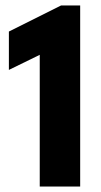

<svg xmlns="http://www.w3.org/2000/svg" viewBox="-20 -680 367 700"><path d="M124.9 -480.1 12.4 -425.1V-565L202.5 -660H272.3V0H124.9Z"/></svg>

Font: League Spartan Extralight
Style: Regular
Weight: 200
Foundry: The League of Moveable Type
Version: Version 2.300; ttfautohint (v1.8.3)